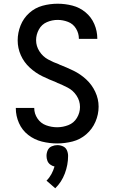

<svg xmlns="http://www.w3.org/2000/svg" viewBox="-20 -763 616 1032"><path d="M287 8Q329 8 370 -2.5Q411 -13 443.5 -41Q476 -69 493 -108.5Q510 -148 510 -190Q510 -231 492 -269.5Q474 -308 443 -336.5Q412 -365 375 -383Q338 -401 299 -416L298 -417Q267 -428 238.5 -443.5Q210 -459 192 -487Q174 -515 174 -547Q174 -577 189 -604.5Q204 -632 232 -644Q260 -656 290 -656Q318 -656 345.5 -645.5Q373 -635 388.5 -609.5Q404 -584 404 -555Q404 -554 404 -554H503V-556Q503 -596 487 -633.5Q471 -671 439.5 -697Q408 -723 369 -733Q330 -743 290 -743Q248 -743 208 -732Q168 -721 137 -693Q106 -665 90.5 -626Q75 -587 75 -546Q75 -504 92 -466Q109 -428 140 -399.5Q171 -371 208 -353Q245 -335 284 -320L285 -319Q315 -307 344 -292Q373 -277 391.5 -249Q410 -221 410 -188Q410 -157 393.5 -129.5Q377 -102 347.5 -90.5Q318 -79 287 -79Q257 -79 228 -89.5Q199 -100 181.5 -126Q164 -152 164 -182Q164 -183 165 -183H65V-181Q65 -140 82 -101.5Q99 -63 132 -37.5Q165 -12 205.5 -2Q246 8 287 8ZM277 249Q311 216 328.5 169.5Q346 123 346 75Q346 59 339.5 44.5Q333 30 318.5 23.5Q304 17 288 17Q273 17 258 23.5Q243 30 236.5 44.5Q230 59 230 75Q230 88 234.5 100.5Q239 113 249.5 121Q260 129 273 132Q267 153 256.5 172.5Q246 192 230 208Z"/></svg>

Font: Iosevka Sparkle Medium
Style: Regular
Weight: 500
Designer: Belleve Invis
Foundry: Belleve Invis
Version: Version 4.5.0; ttfautohint (v1.8.3)